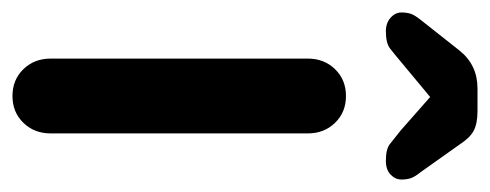

<svg xmlns="http://www.w3.org/2000/svg" viewBox="-275 -527 786 308"><g transform="rotate(90 118.0 -373.0)"><path d="M178 -61Q178 -35 161 -17.5Q144 0 118 0Q92 0 75 -17.5Q58 -35 58 -61V-474Q58 -500 75 -517.5Q92 -535 118 -535Q144 -535 161 -517.5Q178 -500 178 -474ZM140 -687 63 -623Q50 -612 41.5 -605.5Q33 -599 14 -599Q1 -599 -7.5 -606.5Q-16 -614 -16 -624Q-16 -632 -14 -638.5Q-12 -645 -4 -655L45 -717Q68 -746 106 -746H142Q162 -746 173.5 -740Q185 -734 196 -717L240 -655Q248 -645 250 -638.5Q252 -632 252 -624Q252 -614 244 -606.5Q236 -599 222 -599Q203 -599 195 -605.5Q187 -612 173 -623L89 -697Z"/></g></svg>

Font: Quicksand Light
Style: Bold
Weight: 700
Version: Version 3.004